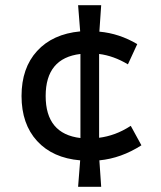

<svg xmlns="http://www.w3.org/2000/svg" viewBox="-20 -685 620 740"><path d="M281 35 289 -67Q183 -76 123 -141.5Q63 -207 63 -315Q63 -423 123 -488.5Q183 -554 289 -564L281 -665H370L363 -563Q440 -556 509 -515L473 -437Q418 -470 362 -477V-154Q393 -158 423 -169Q453 -180 484 -200L525 -125Q447 -75 363 -67L370 35ZM290 -153V-477Q156 -461 156 -315Q156 -169 290 -153Z"/></svg>

Font: Sometype Mono Medium
Style: Regular
Weight: 500
Monospace: yes
Designer: Ryoichi Tsunekawa
Foundry: Dharma Type
Version: Version 1.000; ttfautohint (v1.8.3)